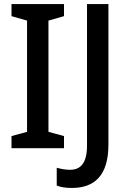

<svg xmlns="http://www.w3.org/2000/svg" viewBox="-20 -734 638 951"><path d="M297 0V-60L220 -81V-632L297 -654V-714H37V-654L114 -632V-81L37 -60V0ZM336 197C447 197 517 136 517 -17V-714H411V-13C411 77 377 107 327 107C302 107 280 102 261 97V185C280 193 305 197 336 197Z"/></svg>

Font: Noto Sans Lao Looped SemiCondensed Medium
Style: Regular
Weight: 500
Width: 4
Designer: Mark Frömberg, Ben Mitchell
Foundry: The Fontpad Ltd
Version: Version 1.002